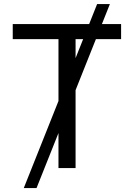

<svg xmlns="http://www.w3.org/2000/svg" viewBox="-20 -849 676 970"><path d="M100.1 101.1 470.7 -828.6H535.2L164.6 101.1ZM44.4 -651.4V-727.5H591.8V-651.4H361.8V0H275.4V-651.4Z"/></svg>

Font: V-Inter
Style: Regular-375
Weight: 375
Designer: Rasmus Andersson
Foundry: rsms
Version: Version 4.000;git-4146feb